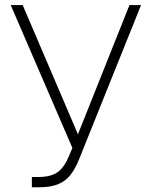

<svg xmlns="http://www.w3.org/2000/svg" viewBox="-20 -748 614 777"><path d="M108.9 9.8V-31.7H136.7Q188.5 -32.2 215.1 -52.7Q241.7 -73.2 259.8 -118.2L272.9 -149.4L23.4 -727.5H71.8L295.4 -204.6L503.9 -727.5H550.8L300.3 -104Q285.2 -65.9 265.4 -40.5Q245.6 -15.1 215.6 -2.7Q185.5 9.8 138.2 9.8Z"/></svg>

Font: Inter Tight ExtraLight
Style: Regular
Weight: 250
Designer: Rasmus Andersson
Foundry: rsms
Version: Version 3.004